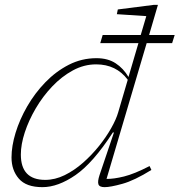

<svg xmlns="http://www.w3.org/2000/svg" viewBox="-20 -762 740 792"><path d="M393.5 -584 403.5 -617.5H560.5L583.5 -695.5L462 -703.5L466 -723L615 -742H631.5L595 -617.5H700.5L690 -584H585L419.5 -24Q449 -23.5 491.5 -34Q534 -44.5 597 -77L604.5 -61Q534.5 -17.5 485 -3.8Q435.5 10 411.5 10Q390 10 386 -1.8Q382 -13.5 390.5 -39.5L450 -215.5H445.5Q364 -90 291.8 -40Q219.5 10 155 10Q88 10 57.8 -25Q27.5 -60 27.5 -112.5Q27.5 -159 44.2 -214Q61 -269 92.2 -323.2Q123.5 -377.5 167 -422.5Q210.5 -467.5 263.8 -494.8Q317 -522 378 -522Q425 -522 457 -501Q489 -480 510 -444.5L551 -584ZM66 -124.5Q66 -20 166.5 -20Q207 -20 246.8 -39.5Q286.5 -59 322.8 -91Q359 -123 388.8 -160.2Q418.5 -197.5 439 -234Q459.5 -270.5 467.5 -298.5L507 -433Q459.5 -496.5 376.5 -496.5Q326.5 -496.5 280.5 -471.5Q234.5 -446.5 195.5 -405.5Q156.5 -364.5 127.5 -315Q98.5 -265.5 82.2 -215.8Q66 -166 66 -124.5Z"/></svg>

Font: Newsreader Caption ExtraLight
Style: Italic
Weight: 275
Italic angle: -17°
Designer: Hugues Gentile
Foundry: Production Type
Version: Version 1.001